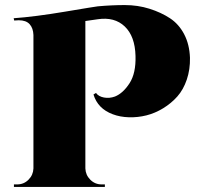

<svg xmlns="http://www.w3.org/2000/svg" viewBox="-20 -738 800 758"><path d="M36 -657 34 -666Q118 -672 237 -692Q356 -712 366 -713Q421 -718 472.5 -718Q524 -718 570 -703.5Q616 -689 651 -666Q686 -643 707 -603Q728 -563 730 -510Q731 -464 717.5 -424Q704 -384 680 -357Q656 -330 624 -310.5Q592 -291 558 -282.5Q524 -274 489 -275Q454 -276 425 -287Q366 -309 349 -365L359 -371Q369 -357 390.5 -353Q412 -349 434 -357Q466 -370 491.5 -409.5Q517 -449 515 -517Q513 -595 472.5 -633.5Q432 -672 366 -662L317 -655V-73Q318 -47 336.5 -28.5Q355 -10 381 -10H394V0H35V-10H48Q74 -10 92.5 -28.5Q111 -47 112 -73V-600Q111 -627 97 -642.5Q83 -658 54 -658Q49 -658 36 -657Z"/></svg>

Font: Cinzel Decorative Black
Style: Regular
Weight: 900
Designer: Natanael Gama
Version: Version 1.001;PS 001.001;hotconv 1.0.56;makeotf.lib2.0.21325